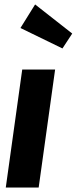

<svg xmlns="http://www.w3.org/2000/svg" viewBox="-20 -844 345 864"><path d="M228 -531 154 0H6L80 -531ZM138 -824 305 -693 261 -626 72 -718Z"/></svg>

Font: Fira Sans Extra Condensed
Style: Bold Italic
Weight: 700
Width: 3
Italic angle: -8°
Designer: Carrois Corporate & Edenspiekermann AG
Foundry: Carrois Corporate GbR & Edenspiekermann AG
Version: Version 4.203